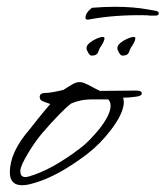

<svg xmlns="http://www.w3.org/2000/svg" viewBox="-20 -545 488 566"><path d="M45 1Q9 1 9 -37Q9 -96 66 -162Q77 -176 92.5 -195.5Q108 -215 128 -238Q130 -238 110 -245Q97 -249 97 -259Q97 -271 114 -271Q130 -271 167 -280Q173 -284 179.5 -288Q186 -292 193 -296Q204 -303 215 -303Q221 -303 227.5 -300.5Q234 -298 242 -294Q253 -288 261.5 -283.5Q270 -279 275 -277L381 -278Q398 -278 398 -270Q398 -262 381 -260Q360 -257 343 -257Q344 -253 344.5 -249.5Q345 -246 345 -244Q345 -212 307 -162Q276 -121 237 -91Q149 -24 79 -5Q60 1 45 1ZM55 -23Q57 -23 59.5 -23.5Q62 -24 66 -25Q132 -44 215 -107Q230 -118 244.5 -133Q259 -148 273 -165Q306 -207 306 -233Q306 -245 299 -252H254Q232 -252 216.5 -248.5Q201 -245 190 -240Q161 -218 104 -152Q84 -128 65 -97Q40 -56 40 -42V-40Q40 -23 55 -23ZM341 -381Q336 -381 331 -389.5Q326 -398 326 -403Q326 -411 335 -418.5Q344 -426 355.5 -431Q367 -436 373 -436Q379 -436 379 -433Q379 -428 376.5 -422.5Q374 -417 369 -409Q364 -403 360.5 -392Q357 -381 341 -381ZM250 -381Q245 -381 240 -389.5Q235 -398 235 -403Q235 -411 244 -418.5Q253 -426 264.5 -431Q276 -436 282 -436Q288 -436 288 -433Q288 -428 285.5 -422.5Q283 -417 278 -409Q273 -403 269.5 -392Q266 -381 250 -381ZM239 -487Q232 -487 232 -493Q232 -507 251 -522Q287 -525 319 -525Q347 -525 371 -523Q395 -521 417 -517L440 -513Q448 -511 448 -506Q448 -499 439 -499H430Q427 -499 422.5 -499Q418 -499 412 -500Q367 -501 324.5 -498Q282 -495 239 -487Z"/></svg>

Font: Whisper
Style: Regular
Weight: 400
Designer: Robert E. Leuschke
Foundry: Robert E. Leuschke
Version: Version 1.010; ttfautohint (v1.8.4.7-5d5b)